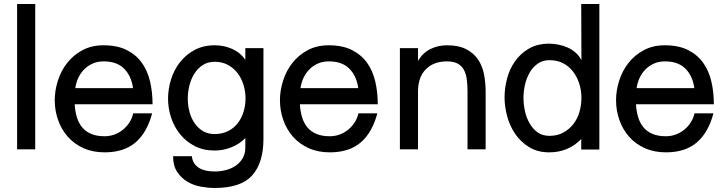

<svg xmlns="http://www.w3.org/2000/svg" viewBox="-20 -742 3617 954"><path d="M65 0V-722H155V0Z M351 -224Q353 -189 362 -159.5Q371 -130 388.5 -109Q406 -88 433.5 -76.5Q461 -65 500 -65Q524 -65 547 -73Q570 -81 589 -96Q608 -111 622 -132Q636 -153 642 -179H736Q710 -82 652.5 -33.5Q595 15 500 15Q441 15 394.5 -6Q348 -27 316.5 -63Q285 -99 268.5 -146Q252 -193 252 -244Q252 -292 267.5 -341Q283 -390 313.5 -429Q344 -468 389.5 -492.5Q435 -517 494 -517Q563 -517 609.5 -493.5Q656 -470 684.5 -430.5Q713 -391 725.5 -337.5Q738 -284 738 -224ZM495 -437Q465 -437 441 -426.5Q417 -416 399 -398Q381 -380 369.5 -356Q358 -332 354 -304H641Q633 -364 597 -400.5Q561 -437 495 -437Z M1199 -503H1289V-52Q1289 67 1233 129.5Q1177 192 1047 192Q1015 192 978.5 185.5Q942 179 911.5 161Q881 143 860.5 112.5Q840 82 840 34H933Q936 57 946.5 71.5Q957 86 972.5 94.5Q988 103 1007 106.5Q1026 110 1047 110Q1077 110 1104.5 102.5Q1132 95 1153 80Q1174 65 1186.5 43Q1199 21 1199 -9V-56Q1170 -26 1129.5 -10Q1089 6 1047 6Q990 6 947 -16.5Q904 -39 874.5 -75.5Q845 -112 830 -158Q815 -204 815 -252Q815 -299 829.5 -346.5Q844 -394 873.5 -432Q903 -470 946.5 -493.5Q990 -517 1047 -517Q1093 -517 1133.5 -499Q1174 -481 1199 -445ZM1047 -435Q1012 -435 987 -418.5Q962 -402 945.5 -375.5Q929 -349 921 -316.5Q913 -284 913 -252Q913 -220 921 -188.5Q929 -157 945.5 -132Q962 -107 987 -91.5Q1012 -76 1047 -76Q1084 -76 1113 -90.5Q1142 -105 1161 -129.5Q1180 -154 1190 -186Q1200 -218 1200 -253Q1200 -287 1190 -320Q1180 -353 1160.5 -378.5Q1141 -404 1112.5 -419.5Q1084 -435 1047 -435Z M1470 -224Q1472 -189 1481 -159.5Q1490 -130 1507.5 -109Q1525 -88 1552.5 -76.5Q1580 -65 1619 -65Q1643 -65 1666 -73Q1689 -81 1708 -96Q1727 -111 1741 -132Q1755 -153 1761 -179H1855Q1829 -82 1771.5 -33.5Q1714 15 1619 15Q1560 15 1513.5 -6Q1467 -27 1435.5 -63Q1404 -99 1387.5 -146Q1371 -193 1371 -244Q1371 -292 1386.5 -341Q1402 -390 1432.5 -429Q1463 -468 1508.5 -492.5Q1554 -517 1613 -517Q1682 -517 1728.5 -493.5Q1775 -470 1803.5 -430.5Q1832 -391 1844.5 -337.5Q1857 -284 1857 -224ZM1614 -437Q1584 -437 1560 -426.5Q1536 -416 1518 -398Q1500 -380 1488.5 -356Q1477 -332 1473 -304H1760Q1752 -364 1716 -400.5Q1680 -437 1614 -437Z M2057 -439Q2080 -479 2118 -498Q2156 -517 2201 -517Q2259 -517 2296.5 -497.5Q2334 -478 2355.5 -446Q2377 -414 2385 -372.5Q2393 -331 2393 -287V0H2303V-287Q2303 -319 2299.5 -346.5Q2296 -374 2285.5 -394Q2275 -414 2255 -425.5Q2235 -437 2201 -437Q2135 -437 2096 -398Q2057 -359 2057 -287V0H1967V-503H2057Z M2868 -722H2958V1H2868V-51Q2837 -19 2797 -2Q2757 15 2709 15Q2651 15 2609 -11Q2567 -37 2540 -76.5Q2513 -116 2500 -164.5Q2487 -213 2487 -258Q2487 -304 2499.5 -351.5Q2512 -399 2539 -437.5Q2566 -476 2608 -500.5Q2650 -525 2709 -525Q2730 -525 2753.5 -520.5Q2777 -516 2799 -506.5Q2821 -497 2839.5 -481Q2858 -465 2869 -443ZM2710 -443Q2676 -443 2651.5 -425.5Q2627 -408 2611.5 -381Q2596 -354 2588.5 -321Q2581 -288 2581 -257Q2581 -225 2588 -191.5Q2595 -158 2611 -130Q2627 -102 2651 -84.5Q2675 -67 2710 -67Q2749 -67 2778.5 -83Q2808 -99 2828.5 -125Q2849 -151 2859 -185.5Q2869 -220 2869 -256Q2869 -292 2858.5 -325.5Q2848 -359 2828 -385.5Q2808 -412 2778.5 -427.5Q2749 -443 2710 -443Z M3140 -224Q3142 -189 3151 -159.5Q3160 -130 3177.5 -109Q3195 -88 3222.5 -76.5Q3250 -65 3289 -65Q3313 -65 3336 -73Q3359 -81 3378 -96Q3397 -111 3411 -132Q3425 -153 3431 -179H3525Q3499 -82 3441.5 -33.5Q3384 15 3289 15Q3230 15 3183.5 -6Q3137 -27 3105.5 -63Q3074 -99 3057.5 -146Q3041 -193 3041 -244Q3041 -292 3056.5 -341Q3072 -390 3102.5 -429Q3133 -468 3178.5 -492.5Q3224 -517 3283 -517Q3352 -517 3398.5 -493.5Q3445 -470 3473.5 -430.5Q3502 -391 3514.5 -337.5Q3527 -284 3527 -224ZM3284 -437Q3254 -437 3230 -426.5Q3206 -416 3188 -398Q3170 -380 3158.5 -356Q3147 -332 3143 -304H3430Q3422 -364 3386 -400.5Q3350 -437 3284 -437Z"/></svg>

Font: Gen
Style: Regular
Weight: 400
Version: Version 1.000;PS 001.001;hotconv 1.0.56